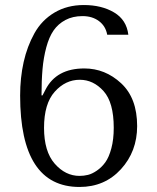

<svg xmlns="http://www.w3.org/2000/svg" viewBox="-20 -732 625 763"><path d="M490 -594H406Q400 -628 373.5 -648Q347 -668 308 -668Q269 -668 240 -652.5Q211 -637 193 -611Q175 -585 164 -544Q153 -503 149 -457.5Q145 -412 145 -353H149L161 -376Q204 -460 315 -460Q398 -460 461.5 -401Q525 -342 525 -231Q525 -130 460.5 -59.5Q396 11 296 11Q60 11 60 -352Q60 -423 74 -485.5Q88 -548 117 -600Q146 -652 196.5 -682Q247 -712 313 -712Q384 -712 433.5 -682.5Q483 -653 490 -594ZM155 -224Q155 -130 197.5 -81.5Q240 -33 296 -33Q313 -33 329.5 -37Q346 -41 365 -54Q384 -67 398.5 -87Q413 -107 422.5 -142.5Q432 -178 432 -224Q432 -325 391.5 -370Q351 -415 297 -415Q240 -415 197.5 -367.5Q155 -320 155 -224Z"/></svg>

Font: Tenor Sans
Style: Regular
Weight: 400
Designer: Denis Masharov
Foundry: Denis Masharov
Version: Version 1.1